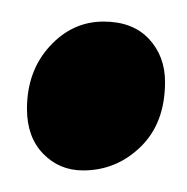

<svg xmlns="http://www.w3.org/2000/svg" viewBox="-20 -502 173 178"><path d="M5 -401Q5 -436 26 -459Q47 -482 76 -482Q103 -482 118 -466Q133 -450 133 -426Q133 -388 110.5 -366Q88 -344 57 -344Q35 -344 20 -359.5Q5 -375 5 -401Z"/></svg>

Font: Koeln Type Serif
Style: Italic
Weight: 400
Italic angle: -8°
Designer: Eben Sorkin
Foundry: Eben Sorkin
Version: Version 2.002